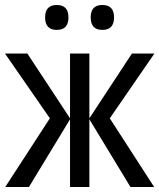

<svg xmlns="http://www.w3.org/2000/svg" viewBox="-20 -751 640 771"><path d="M261.2 -275.9V-536.1H338.9V-275.9L509.8 -536.1H600.1L420.9 -275.9L599.1 0H503.9L338.9 -272V0H261.2V-272L96.2 0H1L180.2 -275.9L0 -536.1H89.8ZM208 -731Q254.9 -731 254.9 -681.2Q254.9 -630.9 208 -630.9Q161.1 -630.9 161.1 -681.2Q161.1 -731 208 -731ZM391.1 -731Q438 -731 438 -681.2Q438 -630.9 391.1 -630.9Q344.2 -630.9 344.2 -681.2Q344.2 -731 391.1 -731Z"/></svg>

Font: WenQuanYi Micro Hei Mono
Style: Regular
Weight: 400
Foundry: Ascender Corporation
Version: Version 0.2.0-beta